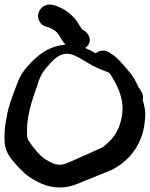

<svg xmlns="http://www.w3.org/2000/svg" viewBox="-21 -838 666 853"><path d="M0 -201C5 -158 29 -132 45 -113C67 -88 94 -58 129 -40C156 -23 197 -5 245 -5C291 -5 328 -23 356 -35C374 -42 457 -75 479 -85C556 -126 615 -199 623 -306C627 -338 622 -366 613 -394C616 -404 615 -418 608 -429L601 -442C596 -447 592 -454 585 -470C572 -497 559 -513 543 -531C524 -553 503 -580 475 -598L466 -604C445 -619 419 -614 403 -601C393 -607 377 -617 361 -623C360 -623 357 -625 357 -625C398 -652 371 -697 344 -707C341 -712 335 -720 331 -727C309 -768 267 -799 223 -814H222L212 -816L211 -817C177 -823 153 -800 149 -775C145 -755 157 -726 185 -719L195 -717L196 -716L211 -709C246 -691 240 -672 270 -640C268 -640 261 -638 257 -638C181 -628 136 -581 103 -545C76 -516 62 -487 49 -450C36 -414 17 -369 9 -320C1 -282 -3 -244 0 -201ZM100 -229C93 -317 122 -394 146 -462V-463C160 -509 175 -527 206 -561C231 -586 253 -604 291 -598C334 -587 374 -549 433 -527C439 -524 457 -519 466 -513C495 -469 528 -409 523 -343C518 -286 499 -247 472 -217C465 -209 442 -188 434 -183C417 -175 331 -137 313 -129C284 -117 266 -106 245 -106C223 -106 204 -116 183 -129C154 -147 127 -181 104 -216C103 -218 101 -221 100 -229Z"/></svg>

Font: Stray Cat
Style: ExBlk
Weight: 1000
Version: Version 1.0